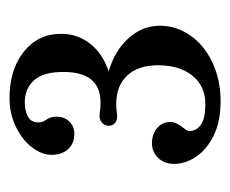

<svg xmlns="http://www.w3.org/2000/svg" viewBox="-60 -727 483 403"><g transform="rotate(-90 181.5 -525.5)"><path d="M39 -402Q39 -422 51.5 -435Q64 -448 82 -448Q102 -448 114.5 -437Q127 -426 127 -409Q127 -398 116 -384Q113 -380 110.5 -376.5Q108 -373 108 -369Q108 -355 121 -345.5Q134 -336 165 -336Q202 -336 224 -363Q246 -390 246 -435Q246 -477 224.5 -500Q203 -523 165 -523Q154 -523 148 -522Q142 -521 139 -521Q130 -521 124.5 -526Q119 -531 119 -539Q119 -547 125 -552.5Q131 -558 139 -558Q145 -558 151.5 -557Q158 -556 168 -556Q232 -556 232 -634Q232 -676 214.5 -695.5Q197 -715 168 -715Q151 -715 138.5 -708.5Q126 -702 126 -686Q126 -678 131 -671Q132 -670 135 -664Q138 -658 138 -648Q138 -632 128 -621.5Q118 -611 102 -611Q82 -611 70 -624Q58 -637 58 -659Q58 -679 73.5 -699.5Q89 -720 116.5 -733.5Q144 -747 177 -747Q237 -747 274.5 -717Q312 -687 312 -639Q312 -604 291 -577.5Q270 -551 233 -539Q277 -526 303 -497Q329 -468 329 -431Q329 -397 308.5 -367.5Q288 -338 251.5 -321Q215 -304 171 -304Q128 -304 98.5 -318.5Q69 -333 54 -355.5Q39 -378 39 -402Z"/></g></svg>

Font: Shippori Mincho SemiBold
Style: Regular
Weight: 600
Designer: FONTDASU
Foundry: FONTDASU / Google Inc. / but / Adobe
Version: Version 3.110; ttfautohint (v1.8.3)